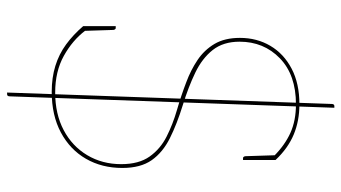

<svg xmlns="http://www.w3.org/2000/svg" viewBox="-236 -614 986 555"><g transform="rotate(90 257.5 -336.0)"><path d="M247 137 280 -801Q280 -805 281.5 -807Q283 -809 286 -809H291L258 129Q258 133 256.5 135Q255 137 252 137ZM245 8Q204 8 170 -2.5Q136 -13 108 -33.5Q80 -54 55 -83L59 -91L68 -89Q96 -52 141 -27Q186 -2 247 -2Q309 -2 355.5 -26.5Q402 -51 428 -94.5Q454 -138 454 -193Q454 -244 432 -275Q410 -306 374.5 -324Q339 -342 297.5 -354Q256 -366 217 -381Q182 -394 153 -413.5Q124 -433 106.5 -462.5Q89 -492 89 -536Q89 -585 112 -624Q135 -663 178 -685.5Q221 -708 281 -708Q329 -708 368.5 -691.5Q408 -675 442 -639L438 -634H431Q399 -666 363.5 -682Q328 -698 281 -698Q196 -698 148 -651.5Q100 -605 100 -535Q100 -488 124 -457.5Q148 -427 189.5 -407Q231 -387 283 -371Q338 -354 379 -333.5Q420 -313 442.5 -281Q465 -249 465 -196Q465 -137 438.5 -91Q412 -45 362.5 -18.5Q313 8 245 8ZM428 -645 442 -639V-545H436Q434 -545 432.5 -547.5Q431 -550 431 -552ZM69 -77 55 -83V-177H61Q63 -177 64.5 -174.5Q66 -172 66 -170Z"/></g></svg>

Font: Aleo Thin
Style: Regular
Weight: 250
Designer: Alessio Laiso
Foundry: Alessio Laiso
Version: Version 2.001;gftools[0.9.29]